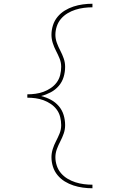

<svg xmlns="http://www.w3.org/2000/svg" viewBox="-20 -853 640 1026"><path d="M474 153Q448 153 422.5 149.5Q397 146 372.5 138Q348 130 326 116.5Q304 103 287.5 83Q271 63 263 38Q255 13 255 -13Q255 -35 262 -57Q269 -79 279.5 -99Q290 -119 298.5 -140Q307 -161 307 -184Q307 -206 301.5 -228Q296 -250 283 -267.5Q270 -285 251.5 -297.5Q233 -310 212.5 -317.5Q192 -325 170 -328Q148 -331 126 -331V-332V-349Q148 -349 170 -352Q192 -355 212.5 -362.5Q233 -370 251.5 -382.5Q270 -395 283 -412.5Q296 -430 301.5 -452Q307 -474 307 -496Q307 -519 298.5 -540Q290 -561 279.5 -581Q269 -601 262 -623Q255 -645 255 -667Q255 -693 263 -718Q271 -743 287.5 -763Q304 -783 326 -796.5Q348 -810 372.5 -818Q397 -826 422.5 -829.5Q448 -833 474 -833V-814Q451 -814 428 -811Q405 -808 383 -801Q361 -794 341 -782Q321 -770 306 -752.5Q291 -735 283.5 -712.5Q276 -690 276 -667Q276 -645 284 -623.5Q292 -602 302.5 -582Q313 -562 320.5 -540.5Q328 -519 328 -496Q328 -468 320 -441.5Q312 -415 294 -394Q276 -373 251.5 -360Q227 -347 200 -340Q227 -333 251.5 -320Q276 -307 294 -286Q312 -265 320 -238.5Q328 -212 328 -184Q328 -161 320.5 -139.5Q313 -118 302.5 -98Q292 -78 284 -56.5Q276 -35 276 -13Q276 10 283.5 32.5Q291 55 306 72.5Q321 90 341 102Q361 114 383 121Q405 128 428 131Q451 134 474 134Z"/></svg>

Font: Iosevka Slab Thin Extended
Style: Regular
Weight: 100
Width: 7
Monospace: yes
Designer: Belleve Invis
Foundry: Belleve Invis
Version: Version 11.1.1; ttfautohint (v1.8.3)